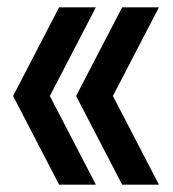

<svg xmlns="http://www.w3.org/2000/svg" viewBox="-20 -582 469 522"><path d="M312.1 -562.1H412.1L287.1 -321.4V-320.7L412.1 -80H312.1L187.1 -320.7V-321.4ZM140.7 -562.1H240.7L115.7 -321.4V-320.7L240.7 -80H140.7L15.7 -320.7V-321.4Z"/></svg>

Font: Aire Exterior
Style: Regular
Weight: 400
Width: 4
Designer: Jayvee Enaguas (HarvettFox96)
Version: 20190503.02